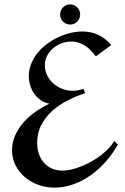

<svg xmlns="http://www.w3.org/2000/svg" viewBox="-20 -852 573 878"><path d="M519 -191.9Q497.6 -152.3 467 -116.7Q436.5 -81.1 399.2 -53.7Q361.8 -26.4 318.6 -10.3Q275.4 5.9 228 5.9Q191.4 5.9 156.7 -6.3Q122.1 -18.6 95 -41Q67.9 -63.5 51.5 -95Q35.2 -126.5 35.2 -165Q35.2 -202.6 50.3 -235.1Q65.4 -267.6 89.6 -294.4Q113.8 -321.3 144.3 -342.3Q174.8 -363.3 206.1 -377.9Q184.1 -381.8 166.5 -394Q148.9 -406.2 136.7 -423.3Q124.5 -440.4 118.2 -461.4Q111.8 -482.4 111.8 -503.9Q111.8 -533.7 122.6 -560.3Q133.3 -586.9 151.6 -609.6Q169.9 -632.3 194.3 -650.6Q218.8 -668.9 245.8 -681.6Q272.9 -694.3 301.5 -701.2Q330.1 -708 356.9 -708Q397 -708 430.2 -692.1Q463.4 -676.3 488.8 -646L418 -594.2Q407.7 -608.4 395.8 -620.8Q383.8 -633.3 369.9 -642.3Q356 -651.4 340.1 -656.7Q324.2 -662.1 306.2 -662.1Q283.7 -662.1 262 -654.1Q240.2 -646 223.1 -631.6Q206.1 -617.2 195.6 -597.2Q185.1 -577.1 185.1 -553.2Q185.1 -528.3 195.8 -507.1Q206.5 -485.8 224.1 -470.2Q241.7 -454.6 264.4 -445.8Q287.1 -437 311 -437Q338.4 -437 361.8 -445.8L369.1 -425.8Q329.6 -413.1 290.3 -393.3Q251 -373.5 219.7 -345.7Q188.5 -317.9 169.2 -281.2Q149.9 -244.6 149.9 -198.2Q149.9 -171.4 157.7 -148.4Q165.5 -125.5 180.4 -108.4Q195.3 -91.3 217 -81.5Q238.8 -71.8 266.1 -71.8Q294.4 -71.8 329.6 -83.3Q364.7 -94.7 398.4 -113.8Q432.1 -132.8 460 -157.2Q487.8 -181.6 502 -207ZM300.8 -832Q310.1 -832 318.4 -828.4Q326.7 -824.7 333 -818.4Q339.4 -812 343 -803.5Q346.7 -794.9 346.7 -785.6Q346.7 -776.4 343 -768.1Q339.4 -759.8 333 -753.4Q326.7 -747.1 318.4 -743.4Q310.1 -739.7 300.8 -739.7Q291 -739.7 282.7 -743.4Q274.4 -747.1 268.1 -753.4Q261.7 -759.8 258.3 -768.1Q254.9 -776.4 254.9 -785.6Q254.9 -794.9 258.3 -803.5Q261.7 -812 268.1 -818.4Q274.4 -824.7 282.7 -828.4Q291 -832 300.8 -832Z"/></svg>

Font: Redressed
Style: Regular
Weight: 400
Designer: Astigmatic (AOETI)
Foundry: Astigmatic (AOETI)
Version: Version 1.001